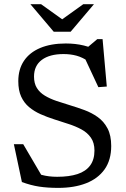

<svg xmlns="http://www.w3.org/2000/svg" viewBox="-20 -904 615 934"><path d="M470.5 -650.5 398 -667 453 -713.5H479L499.5 -483L458.5 -480L387.5 -632L410 -605.5Q381.5 -625 352.5 -633Q323.5 -641 289 -641Q221.5 -641 183.5 -612.8Q145.5 -584.5 145.5 -531.5Q145.5 -498 159.5 -475.8Q173.5 -453.5 198 -438.8Q222.5 -424 254 -413.2Q285.5 -402.5 320.5 -392Q355.5 -381.5 390.8 -368.5Q426 -355.5 455.5 -334.5Q485 -313.5 503 -279.5Q521 -245.5 521 -194Q521 -125.5 488.8 -80.2Q456.5 -35 398.8 -12.5Q341 10 263.5 10Q211.5 10 170.5 3.8Q129.5 -2.5 86.5 -18.5L47.5 -202.5H93L199.5 -21L109 -83.5Q149.5 -62.5 183 -53.2Q216.5 -44 258 -44Q316.5 -44 357 -57.2Q397.5 -70.5 418.5 -99Q439.5 -127.5 439.5 -171.5Q439.5 -209.5 422.2 -234.2Q405 -259 376.2 -274.5Q347.5 -290 313 -301Q278.5 -312 243.5 -323.5Q209 -334.5 177.5 -348.5Q146 -362.5 121.5 -383Q97 -403.5 83 -434Q69 -464.5 69 -509Q69 -567 96.5 -608Q124 -649 176 -670.8Q228 -692.5 300 -692.5Q347.5 -692.5 388.2 -682.5Q429 -672.5 470.5 -650.5ZM291 -804H274L385 -883.5H437L323.5 -749.5H241.5L128 -883.5H180Z"/></svg>

Font: Newsreader
Style: Regular
Weight: 400
Designer: Hugues Gentile
Foundry: Production Type
Version: Version 1.003